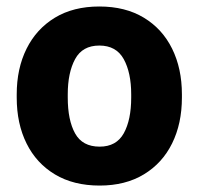

<svg xmlns="http://www.w3.org/2000/svg" viewBox="-20 -558 608 588"><path d="M285.2 10.3Q205.1 10.3 148.2 -23.9Q91.3 -58.1 61.3 -118.7Q31.2 -179.2 31.2 -259.3V-269Q31.2 -348.1 61.3 -408.7Q91.3 -469.2 147.9 -503.7Q204.6 -538.1 284.2 -538.1Q363.8 -538.1 420.4 -503.9Q477.1 -469.7 507.1 -408.9Q537.1 -348.1 537.1 -269V-259.3Q537.1 -179.7 507.1 -118.9Q477.1 -58.1 420.4 -23.9Q363.8 10.3 285.2 10.3ZM285.2 -108.9Q336.4 -108.9 359.1 -149.9Q381.8 -190.9 381.8 -259.3V-269Q381.8 -335.4 358.9 -377Q335.9 -418.5 284.2 -418.5Q232.4 -418.5 210 -377Q187.5 -335.4 187.5 -269V-259.3Q187.5 -189.9 210 -149.4Q232.4 -108.9 285.2 -108.9Z"/></svg>

Font: Roboto Slab ExtraBold
Style: Regular
Weight: 800
Designer: Google
Version: Version 2.001; ttfautohint (v1.8.3)